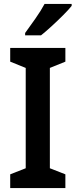

<svg xmlns="http://www.w3.org/2000/svg" viewBox="-20 -958 385 978"><path d="M313 0H32V-70L111 -101V-612L32 -644V-714H313V-644L234 -612V-101L313 -70ZM345 -928Q330 -909 302 -881Q274 -853 243.5 -825Q213 -797 189 -778H108V-790Q132 -823 160.5 -863.5Q189 -904 207 -938H345Z"/></svg>

Font: Noto Sans Gurmukhi UI SemiCondensed SemiBold
Style: Regular
Weight: 600
Width: 4
Designer: Jelle Bosma - Monotype Design Team
Foundry: Monotype Imaging Inc.
Version: Version 2.004; ttfautohint (v1.8.4.7-5d5b)